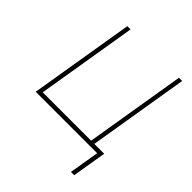

<svg xmlns="http://www.w3.org/2000/svg" viewBox="-196 -666 943 943"><g transform="rotate(45 275.5 -195.0)"><path d="M51.8 0 142.1 -545.9H164.6L78.1 -22.5H414.1L500.5 -545.9H522.9L432.6 0ZM452.6 156.2 478.5 0H425.8L429.7 -22.5H504.9L475.1 156.2Z"/></g></svg>

Font: Inter Thin
Style: Italic
Weight: 250
Italic angle: -9.3988°
Designer: Rasmus Andersson
Foundry: rsms
Version: Version 4.001;git-66647c0bb